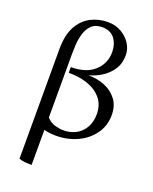

<svg xmlns="http://www.w3.org/2000/svg" viewBox="-171 -818 905 1137"><g transform="rotate(20 281.5 -250.0)"><path d="M172 225Q152 225 132 223.5Q112 222 92 215V-476Q92 -565 122 -619.5Q152 -674 201.5 -699.5Q251 -725 308 -725Q356 -725 393.5 -703.5Q431 -682 452.5 -648Q474 -614 474 -576Q474 -523 448.5 -485Q423 -447 385 -423.5Q347 -400 309 -390V-389Q366 -389 413 -369Q460 -349 488.5 -310.5Q517 -272 517 -215Q517 -147 480 -95.5Q443 -44 381.5 -15.5Q320 13 248 13Q207 13 172 4ZM172 -473V-74Q196 -48 225.5 -40Q255 -32 278 -32Q321 -32 355.5 -50Q390 -68 411 -103.5Q432 -139 432 -189Q432 -248 399.5 -287Q367 -326 312.5 -345Q258 -364 192 -363V-399Q288 -399 340 -446.5Q392 -494 392 -566Q392 -615 366 -650Q340 -685 287 -685Q244 -685 220.5 -662Q197 -639 186.5 -604Q176 -569 174 -533.5Q172 -498 172 -473Z"/></g></svg>

Font: Bona Nova
Style: Regular
Weight: 400
Designer: Mateusz Machalski
Foundry: Capitalics
Version: Version 4.001; ttfautohint (v1.8.3)